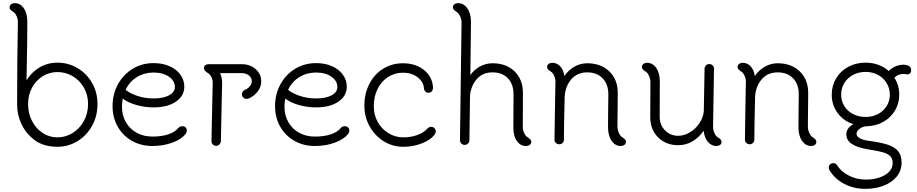

<svg xmlns="http://www.w3.org/2000/svg" viewBox="-20 -915 5844 1223"><path d="M601 -252Q601 -176 566.5 -113.5Q532 -51 473 -15.5Q414 20 346 20Q242 20 181 -39Q140 -73 114.5 -129.5Q89 -186 89 -250Q89 -532 94 -772Q95 -791 86 -811.5Q77 -832 66 -838Q54 -846 47.5 -852.5Q41 -859 41 -868Q41 -881 51 -888Q61 -895 74 -895Q109 -895 131.5 -863Q154 -831 154 -778Q154 -708 153 -640.5Q152 -573 151 -517L149 -403Q181 -456 232.5 -486Q284 -516 346 -516Q414 -516 472.5 -482Q531 -448 566 -387.5Q601 -327 601 -252ZM541 -252Q541 -311 514 -357.5Q487 -404 442.5 -430Q398 -456 346 -456Q296 -456 253 -430Q210 -404 184.5 -357.5Q159 -311 159 -252Q159 -192 184.5 -143.5Q210 -95 252.5 -67.5Q295 -40 346 -40Q397 -40 442 -67.5Q487 -95 514 -144Q541 -193 541 -252Z M1170 -83Q1170 -72 1162 -61Q1133 -26 1075.5 -5.5Q1018 15 951 15Q879 15 821 -17.5Q763 -50 730 -108Q697 -166 697 -239Q697 -316 731.5 -378.5Q766 -441 825.5 -477Q885 -513 958 -513Q1015 -513 1059.5 -493.5Q1104 -474 1129 -439.5Q1154 -405 1154 -363Q1154 -304 1100.5 -267.5Q1047 -231 959 -231Q901 -231 847.5 -246.5Q794 -262 762 -287Q757 -259 757 -235Q757 -180 782 -136.5Q807 -93 851 -69Q895 -45 951 -45Q1010 -45 1053 -59.5Q1096 -74 1118 -102Q1127 -111 1142 -111Q1155 -111 1162.5 -103Q1170 -95 1170 -83ZM780 -343Q808 -320 855.5 -304Q903 -288 959 -288Q1021 -288 1057.5 -308Q1094 -328 1094 -361Q1094 -400 1056 -426.5Q1018 -453 958 -453Q899 -453 852 -424Q805 -395 780 -343Z M1644 -396Q1644 -361 1621 -331.5Q1598 -302 1563 -287Q1555 -285 1551 -285Q1539 -285 1530 -293.5Q1521 -302 1521 -314Q1521 -324 1526.5 -331.5Q1532 -339 1540 -343Q1557 -349 1570.5 -364.5Q1584 -380 1584 -396Q1584 -420 1565.5 -434.5Q1547 -449 1521 -449H1382Q1395 -420 1395 -388L1392 -258Q1387 -21 1387 -16Q1386 -4 1377.5 5Q1369 14 1357 14Q1344 14 1335.5 5Q1327 -4 1327 -16Q1327 -22 1332 -257L1335 -387Q1335 -408 1325.5 -426Q1316 -444 1303 -450Q1279 -466 1279 -481Q1279 -492 1287 -499Q1295 -506 1307 -506H1521Q1572 -506 1608 -475Q1644 -444 1644 -396Z M2205 -83Q2205 -72 2197 -61Q2168 -26 2110.5 -5.5Q2053 15 1986 15Q1914 15 1856 -17.5Q1798 -50 1765 -108Q1732 -166 1732 -239Q1732 -316 1766.5 -378.5Q1801 -441 1860.5 -477Q1920 -513 1993 -513Q2050 -513 2094.5 -493.5Q2139 -474 2164 -439.5Q2189 -405 2189 -363Q2189 -304 2135.5 -267.5Q2082 -231 1994 -231Q1936 -231 1882.5 -246.5Q1829 -262 1797 -287Q1792 -259 1792 -235Q1792 -180 1817 -136.5Q1842 -93 1886 -69Q1930 -45 1986 -45Q2045 -45 2088 -59.5Q2131 -74 2153 -102Q2162 -111 2177 -111Q2190 -111 2197.5 -103Q2205 -95 2205 -83ZM1815 -343Q1843 -320 1890.5 -304Q1938 -288 1994 -288Q2056 -288 2092.5 -308Q2129 -328 2129 -361Q2129 -400 2091 -426.5Q2053 -453 1993 -453Q1934 -453 1887 -424Q1840 -395 1815 -343Z M2301 -242Q2301 -319 2333 -381Q2365 -443 2421 -477.5Q2477 -512 2547 -512Q2626 -512 2679 -470.5Q2732 -429 2738 -363V-358Q2738 -341 2730 -332.5Q2722 -324 2708 -324Q2697 -324 2689 -332Q2681 -340 2680 -357Q2676 -396 2638.5 -424Q2601 -452 2547 -452Q2495 -452 2452.5 -425Q2410 -398 2385.5 -349.5Q2361 -301 2361 -238Q2361 -183 2386 -138Q2411 -93 2454.5 -66.5Q2498 -40 2549 -40Q2599 -40 2641 -56Q2683 -72 2703 -97Q2707 -101 2713.5 -104Q2720 -107 2726 -107Q2739 -107 2747.5 -98.5Q2756 -90 2756 -77Q2756 -69 2748 -57Q2722 -23 2666.5 -1.5Q2611 20 2549 20Q2481 20 2424.5 -15Q2368 -50 2334.5 -110Q2301 -170 2301 -242Z M3364 -12Q3364 1 3354 8Q3344 15 3330 15Q3295 15 3272.5 -16.5Q3250 -48 3250 -102L3251 -314Q3251 -379 3215 -416.5Q3179 -454 3117 -454Q3057 -454 3020 -414.5Q2983 -375 2974 -311L2970 -22Q2970 -10 2961 -1Q2952 8 2940 8Q2927 8 2918.5 -1Q2910 -10 2910 -22L2920 -772Q2920 -791 2910.5 -811.5Q2901 -832 2890 -838Q2878 -846 2871.5 -852.5Q2865 -859 2865 -868Q2865 -881 2875 -888Q2885 -895 2898 -895Q2933 -895 2956.5 -862.5Q2980 -830 2980 -775Q2980 -733 2978 -603Q2976 -497 2976 -437Q3002 -473 3039 -492.5Q3076 -512 3117 -512Q3205 -512 3258 -460Q3311 -408 3311 -323L3310 -106Q3310 -87 3319 -67.5Q3328 -48 3339 -42Q3351 -34 3357.5 -27.5Q3364 -21 3364 -12Z M3967 -12Q3967 1 3957 8Q3947 15 3934 15Q3899 15 3876 -17.5Q3853 -50 3853 -105L3854 -236Q3855 -267 3855 -314Q3855 -379 3818.5 -416.5Q3782 -454 3720 -454Q3658 -454 3620 -411Q3582 -368 3577 -302V-303Q3572 -108 3572 -26Q3572 -12 3563 -4Q3554 4 3543 4Q3531 4 3521.5 -4Q3512 -12 3512 -26L3515 -228L3518 -392Q3519 -411 3510 -431.5Q3501 -452 3490 -458Q3478 -466 3471.5 -472.5Q3465 -479 3465 -488Q3465 -501 3475 -508Q3485 -515 3498 -515Q3527 -515 3548 -493Q3569 -471 3575 -431Q3602 -470 3640 -491Q3678 -512 3720 -512Q3808 -512 3861.5 -460Q3915 -408 3915 -323L3913 -108Q3913 -89 3922 -68.5Q3931 -48 3942 -42Q3954 -34 3960.5 -27.5Q3967 -21 3967 -12Z M4576 -11Q4576 2 4566 8.5Q4556 15 4543 15Q4512 15 4489.5 -11Q4467 -37 4462 -82Q4434 -41 4392.5 -15.5Q4351 10 4298 10Q4248 10 4208 -12.5Q4168 -35 4145 -75Q4122 -115 4122 -166Q4122 -307 4123 -392Q4123 -411 4114 -431.5Q4105 -452 4094 -458Q4082 -466 4075.5 -472.5Q4069 -479 4069 -488Q4069 -501 4079 -508Q4089 -515 4102 -515Q4137 -515 4160 -482.5Q4183 -450 4183 -395L4182 -172Q4182 -119 4216 -84.5Q4250 -50 4300 -50Q4338 -50 4375 -72.5Q4412 -95 4436 -131.5Q4460 -168 4463 -207L4468 -479Q4469 -491 4477.5 -499Q4486 -507 4498 -507Q4510 -507 4519 -498.5Q4528 -490 4528 -478L4522 -108Q4521 -90 4530.5 -68.5Q4540 -47 4551 -41Q4576 -28 4576 -11Z M5180 -12Q5180 1 5170 8Q5160 15 5147 15Q5112 15 5089 -17.5Q5066 -50 5066 -105L5067 -236Q5068 -267 5068 -314Q5068 -379 5031.5 -416.5Q4995 -454 4933 -454Q4871 -454 4833 -411Q4795 -368 4790 -302V-303Q4785 -108 4785 -26Q4785 -12 4776 -4Q4767 4 4756 4Q4744 4 4734.5 -4Q4725 -12 4725 -26L4728 -228L4731 -392Q4732 -411 4723 -431.5Q4714 -452 4703 -458Q4691 -466 4684.5 -472.5Q4678 -479 4678 -488Q4678 -501 4688 -508Q4698 -515 4711 -515Q4740 -515 4761 -493Q4782 -471 4788 -431Q4815 -470 4853 -491Q4891 -512 4933 -512Q5021 -512 5074.5 -460Q5128 -408 5128 -323L5126 -108Q5126 -89 5135 -68.5Q5144 -48 5155 -42Q5167 -34 5173.5 -27.5Q5180 -21 5180 -12Z M5784 -468Q5784 -456 5777 -448.5Q5770 -441 5758 -441Q5752 -441 5748 -443Q5746 -444 5731 -444Q5700 -443 5677 -420Q5708 -372 5708 -312Q5708 -257 5681.5 -212Q5655 -167 5608.5 -140Q5562 -113 5504 -111Q5477 -111 5456.5 -95.5Q5436 -80 5436 -63Q5436 -47 5455.5 -35Q5475 -23 5513 -18Q5592 -8 5637 7.5Q5682 23 5702.5 50Q5723 77 5723 121Q5723 171 5692.5 209Q5662 247 5609.5 267.5Q5557 288 5492 288Q5419 288 5358 256.5Q5297 225 5263 168Q5259 163 5259 152Q5259 140 5267.5 132Q5276 124 5289 124Q5296 124 5302.5 128Q5309 132 5312 137Q5336 177 5386 203Q5436 229 5494 229Q5567 229 5616.5 200Q5666 171 5666 122Q5666 95 5650.5 79.5Q5635 64 5603.5 55Q5572 46 5513 37Q5440 25 5405.5 1.5Q5371 -22 5371 -59Q5371 -100 5416 -124Q5353 -144 5315.5 -195Q5278 -246 5278 -312Q5278 -369 5306 -416Q5334 -463 5383.5 -489.5Q5433 -516 5494 -516Q5537 -516 5574.5 -502Q5612 -488 5641 -463Q5660 -482 5685 -492.5Q5710 -503 5735 -503Q5744 -503 5760 -499Q5770 -497 5777 -488.5Q5784 -480 5784 -468ZM5648 -312Q5648 -352 5628 -385.5Q5608 -419 5572.5 -438Q5537 -457 5494 -457Q5450 -457 5414 -438Q5378 -419 5358 -386Q5338 -353 5338 -312Q5338 -272 5358 -239.5Q5378 -207 5414 -188.5Q5450 -170 5494 -170Q5537 -170 5572.5 -188.5Q5608 -207 5628 -239.5Q5648 -272 5648 -312Z"/></svg>

Font: Tsukimi Rounded
Style: Regular
Weight: 400
Designer: Takashi Funayama
Foundry: Takashi Funayama
Version: Version 1.032; ttfautohint (v1.8.3)